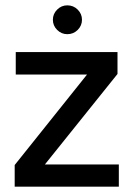

<svg xmlns="http://www.w3.org/2000/svg" viewBox="-20 -699 508 719"><path d="M35 0V-81L306 -420H39V-504H420V-422L148 -83H425V0ZM232 -571Q210 -571 194 -587Q178 -603 178 -625Q178 -647 194 -663Q210 -679 232 -679Q255 -679 271 -663Q287 -647 287 -625Q287 -603 271 -587Q255 -571 232 -571Z"/></svg>

Font: DM Sans Medium
Style: Regular
Weight: 500
Designer: Colophon Foundry, Jonny Pinhorn
Foundry: Colophon Foundry
Version: Version 4.004; ttfautohint (v1.8.4.7-5d5b)